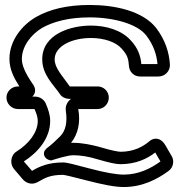

<svg xmlns="http://www.w3.org/2000/svg" viewBox="-20 -712 729 773"><path d="M168 -115C168 -115 159 -105 159 -104C151 -85 166 -68 186 -66C211 -74 254 -87 275 -87C303 -87 337 -82 375 -70C417 -58 445 -51 465 -51C527 -51 573 -73 605 -98L626 -62C586 -33 537 -9 478 -9C450 -9 403 -17 343 -33C281 -49 251 -58 234 -58C177 -58 140 -43 109 -24L76 -62C131 -97 182 -154 182 -225C182 -250 174 -272 164 -296C156 -313 139 -323 121 -323H110C124 -336 126 -355 111 -375C98 -393 84 -418 79 -430C71 -448 68 -462 68 -475C68 -524 104 -573 150 -600C195 -625 257 -642 341 -642C437 -642 533 -616 569 -569C599 -530 611 -490 614 -454H549C546 -487 536 -518 505 -551C468 -591 407 -609 346 -609C265 -609 150 -575 150 -473C150 -411 196 -370 220 -335C228 -321 244 -314 260 -314H266C253 -304 242 -288 245 -266C252 -219 244 -185 222 -163C204 -145 187 -129 168 -115ZM58 -364H52C27 -364 6 -344 6 -319C6 -294 27 -273 52 -273H119C128 -252 132 -239 132 -225C132 -179 96 -133 48 -103C22 -88 19 -52 36 -32L70 8C85 26 108 34 132 21C162 4 181 -8 234 -8C239 -8 274 0 331 15C393 31 442 41 478 41C553 41 613 10 659 -24C678 -38 682 -64 672 -82L646 -127C629 -157 601 -161 581 -143C555 -121 518 -101 465 -101C457 -101 429 -106 389 -118C347 -130 309 -137 275 -137H266C294 -172 305 -219 295 -273H373C398 -273 418 -294 418 -319C418 -344 398 -364 373 -364H262H261C231 -407 200 -438 200 -473C200 -525 267 -559 346 -559C399 -559 446 -543 469 -517C494 -490 497 -474 499 -448C500 -424 518 -404 544 -404H618C644 -404 666 -426 664 -453C661 -500 646 -550 609 -599C555 -668 443 -692 341 -692C251 -692 181 -675 126 -644C68 -611 18 -548 18 -475C18 -432 37 -397 58 -364Z"/></svg>

Font: DIN Rundschrift
Style: BreitKont
Weight: 400
Width: 7
Version: Version 1.027